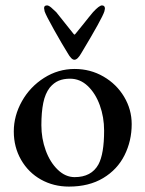

<svg xmlns="http://www.w3.org/2000/svg" viewBox="-20 -676 538 710"><path d="M31 -190Q31 -248 61 -301.5Q91 -355 143 -388Q195 -421 256 -421Q314 -421 362.5 -393Q411 -365 439 -318Q467 -271 467 -217Q467 -155 440.5 -102Q414 -49 361.5 -17.5Q309 14 235 14Q178 14 131.5 -12Q85 -38 58 -85Q31 -132 31 -190ZM344 -68Q365 -107 365 -193Q365 -243 349 -287Q333 -331 304.5 -358Q276 -385 239 -385Q215 -385 197 -377.5Q179 -370 164 -352Q147 -330 140 -295.5Q133 -261 133 -213Q133 -164 149 -120Q165 -76 193.5 -48.5Q222 -21 256 -21Q318 -21 344 -68ZM230 -480Q210 -512 180 -565.5Q150 -619 145 -634L143 -646Q143 -656 154 -656Q160 -656 169.5 -648Q179 -640 188 -631L251 -552Q254 -548 255.5 -548Q257 -548 260 -552L290 -589Q299 -600 307.5 -611Q316 -622 324 -631Q347 -656 357 -656Q368 -656 368 -644Q368 -642 366 -634Q358 -608 281 -480Q267 -455 255 -455Q244 -455 230 -480Z"/></svg>

Font: EB Garamond Medium
Style: Regular
Weight: 500
Designer: Georg Duffner and Octavio Pardo
Foundry: Georg Duffner
Version: Version 1.000